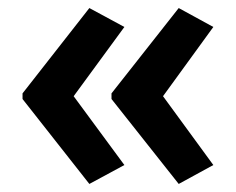

<svg xmlns="http://www.w3.org/2000/svg" viewBox="-20 -509 587 477"><path d="M36 -277V-263L202 -52L289 -99L163 -270L289 -442L202 -489ZM257 -277V-263L424 -52L510 -99L385 -270L510 -442L424 -489Z"/></svg>

Font: Noto Sans Armenian SemiCondensed SemiBold
Style: Regular
Weight: 600
Width: 4
Designer: Monotype Design Team
Foundry: Monotype Imaging Inc.
Version: Version 2.008